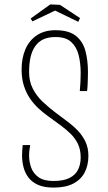

<svg xmlns="http://www.w3.org/2000/svg" viewBox="-20 -841 491 871"><path d="M223 10Q181 10 153.5 -2Q126 -14 110 -34.5Q94 -55 87 -81.5Q80 -108 80 -137Q80 -148 81 -160Q82 -172 83 -183H117Q115 -172 113.5 -160Q112 -148 112 -135Q112 -107 121.5 -80.5Q131 -54 155 -37Q179 -20 222 -20Q268 -20 295 -33.5Q322 -47 334 -71Q346 -95 346 -127Q346 -162 333.5 -188Q321 -214 300 -234.5Q279 -255 253.5 -273.5Q228 -292 202 -311Q178 -328 156 -348Q134 -368 116.5 -393.5Q99 -419 88.5 -451.5Q78 -484 78 -526Q78 -577 95 -617Q112 -657 146.5 -680.5Q181 -704 231 -704Q292 -704 324 -678.5Q356 -653 367.5 -610Q379 -567 379 -514Q379 -500 378.5 -485.5Q378 -471 377.5 -457Q377 -443 375 -428H342Q344 -449 345 -469.5Q346 -490 346 -509Q346 -555 336.5 -592Q327 -629 302.5 -651Q278 -673 232 -673Q199 -673 176.5 -662.5Q154 -652 139.5 -631Q125 -610 118.5 -581Q112 -552 112 -514Q112 -472 128.5 -439.5Q145 -407 171 -382Q197 -357 227 -334Q254 -313 281.5 -293Q309 -273 331.5 -250Q354 -227 367.5 -198.5Q381 -170 381 -134Q381 -92 364.5 -59.5Q348 -27 313 -8.5Q278 10 223 10ZM335 -742 230 -793 127 -744 119 -757 208 -821 252 -819 343 -759Z"/></svg>

Font: Truculenta Thin
Style: Regular
Weight: 250
Version: Version 1.002